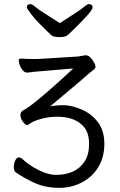

<svg xmlns="http://www.w3.org/2000/svg" viewBox="-20 -749 580 931"><path d="M223 -233Q251 -239 288 -239Q325 -239 373.5 -219Q422 -199 454 -157.5Q486 -116 486 -52Q486 12 457.5 60Q429 108 378 135Q327 162 266 162Q205 162 155 141Q105 120 57 87Q47 80 47 62Q47 44 54 29Q61 14 71 14Q81 14 95.5 28Q110 42 139 60Q204 99 251 99Q298 99 333.5 83Q369 67 390.5 33.5Q412 0 412 -50.5Q412 -101 390 -130Q348 -183 258 -183Q216 -183 177 -172Q138 -161 118 -145Q116 -143 109.5 -143Q103 -143 91 -159Q79 -175 79 -191Q79 -207 93 -214Q138 -237 278 -364Q311 -394 335 -417L182 -404Q163 -403 146.5 -401Q130 -399 113 -397H111Q92 -397 77 -430Q71 -444 71 -454.5Q71 -465 80 -465Q110 -463 132 -463H164Q173 -463 181 -464L358 -475L394 -481H398Q418 -479 436 -446Q443 -434 443 -425.5Q443 -417 433 -410L415 -396Q385 -369 313.5 -309Q242 -249 223 -233ZM270 -637Q305 -660 339 -681.5Q373 -703 388 -716Q403 -729 411 -729Q429 -729 429 -712.5Q429 -696 343 -612Q323 -593 311 -581Q299 -569 269.5 -569Q240 -569 229 -578Q159 -644 134.5 -676Q110 -708 110 -713Q110 -729 128 -729Q136 -729 151 -716Q166 -703 200.5 -681.5Q235 -660 270 -637Z"/></svg>

Font: QiushuiShotai
Style: Regular
Weight: 600
Designer: Fontworks Inc.
Foundry: Fontworks Inc.
Version: Version 1.250